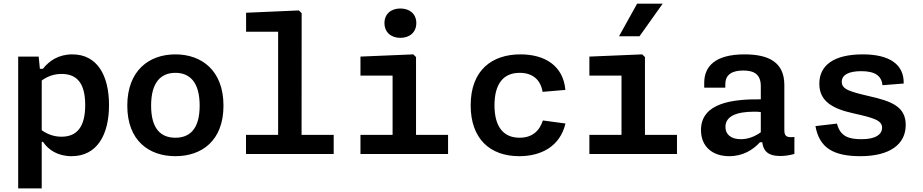

<svg xmlns="http://www.w3.org/2000/svg" viewBox="-20 -834 5000 1040"><path d="M570.5 -265C570.5 -425.5 506.5 -539.5 372 -539.5C296.5 -539.5 246 -504 212.5 -461.5H196L189.5 -527.5H78.5V186.5H206V-65.5H213C241.5 -23 292 12 368 12C504.5 12 570.5 -102 570.5 -265ZM206 -128.5V-398C240.5 -423 276.5 -433.5 313.5 -433.5C399 -433.5 441.5 -380.5 441.5 -265C441.5 -147.5 397.5 -93.5 313 -93.5C277 -93.5 241 -104 206 -128.5Z M1190.5 -261.5C1190.5 -452 1072.5 -539.5 930 -539.5C787.5 -539.5 669.5 -452 669.5 -261.5C669.5 -71.5 787.5 12 930 12C1072.5 12 1190.5 -71.5 1190.5 -261.5ZM1061.5 -262C1061.5 -133.5 1006.5 -88 930 -88C853.5 -88 798.5 -133.5 798.5 -262C798.5 -390.5 853.5 -439.5 930 -439.5C1006.5 -439.5 1061.5 -390.5 1061.5 -262Z M1312.5 0H1787.5V-103.5H1613.5L1614 -762.5L1599 -777.5L1313 -765V-662H1486.5V-103.5H1312.5Z M1932.5 0H2407V-103.5H2233.5V-525L2218.5 -539.5L1932.5 -527.5V-424.5H2106.5V-103.5H1932.5ZM2148.5 -629C2200 -629 2235 -660 2235 -709C2235 -758 2200 -788 2148.5 -788C2097.5 -788 2062.5 -758 2062.5 -709C2062.5 -660 2097.5 -629 2148.5 -629Z M3043 -165 2920.5 -181.5C2902 -123.5 2861.5 -88 2794.5 -88C2709 -88 2658.5 -144.5 2658.5 -263.5C2658.5 -378 2705 -439.5 2795 -439.5C2863.5 -439.5 2908 -403.5 2919 -336.5L3042.5 -347C3031 -477.5 2932 -539.5 2799 -539.5C2645 -539.5 2529.5 -454 2529.5 -263.5C2529.5 -83 2633.5 12 2792.5 12C2908 12 3012.5 -38 3043 -165Z M3172.5 0H3647V-103.5H3473.5V-525L3458.5 -539.5L3172.5 -527.5V-424.5H3346.5V-103.5H3172.5ZM3333 -637.5 3431 -814H3569.5L3444 -637.5Z M4013 -539.5C3855 -539.5 3794.5 -475.5 3794.5 -385V-359H3908.5L3909 -379.5C3909.5 -432 3948.5 -452 4005.5 -452C4062 -452 4101 -433.5 4101 -367.5V-296C3949.5 -297.5 3777 -277.5 3777 -129.5C3777 -41.5 3837.5 12 3930 12C4004.5 12 4059 -22.5 4096.5 -63.5H4109C4114 -20.5 4136 11 4206 11C4229.5 11 4255 7.5 4283 0V-92C4239.5 -87.5 4228.5 -96.5 4228.5 -130V-373.5C4228.5 -495.5 4146 -539.5 4013 -539.5ZM3909.5 -146.5C3909.5 -203 3966 -229 4065 -229C4077.5 -229 4089.5 -228.5 4101 -227V-117.5C4069 -95 4033.5 -80 3993 -80C3941 -80 3909.5 -104.5 3909.5 -146.5Z M4653.5 -539.5C4494.5 -539.5 4418 -479 4418 -380.5C4418 -285 4490 -245 4603 -220C4712.5 -195.5 4758 -182.5 4758 -142C4758 -109 4727.5 -80 4647 -80C4577.5 -80 4531.5 -94.5 4513.5 -164.5L4397 -151C4418 -33 4494.5 12 4640.5 12C4801.5 12 4886 -53.5 4886 -157C4886 -257.5 4807.5 -286 4688.5 -313C4583 -337.5 4539.5 -350.5 4539.5 -390.5C4539.5 -429 4578 -448.5 4645 -448.5C4719.5 -448.5 4755 -423.5 4760 -372.5L4875 -381.5C4877.5 -486 4797 -539.5 4653.5 -539.5Z"/></svg>

Font: Monaspace Neon SemiBold
Style: Regular
Weight: 600
Designer: Riley Cran & the Lettermatic Team
Foundry: Lettermatic
Version: Version 1.200 (Monaspace Neon)